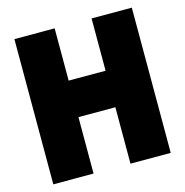

<svg xmlns="http://www.w3.org/2000/svg" viewBox="-104 -797 862 894"><g transform="rotate(-15 327.0 -350.0)"><path d="M44 0V-700H238V-448H416V-700H610V0H416V-272H238V0Z"/></g></svg>

Font: Tektur ExtraBold
Style: Regular
Weight: 800
Designer: Adam Jagosz
Foundry: Adam Jagosz
Version: Version 1.005;gftools[0.9.30]